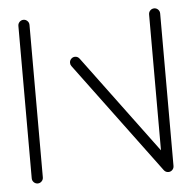

<svg xmlns="http://www.w3.org/2000/svg" viewBox="-43 -562 606 606"><g transform="rotate(-5 259.5 -259.5)"><path d="M53 0Q45.6 0 40.4 -5.2Q35.2 -10.4 35.2 -17.8V-500.7Q35.2 -508.1 40.4 -513.3Q45.6 -518.5 53 -518.5Q60 -518.5 65.2 -513.3Q70.4 -508.1 70.4 -500.7V-17.8Q70.4 -10.4 65.2 -5.2Q60 0 53 0ZM187.4 -370.4Q187.4 -377.8 192.6 -383Q197.8 -388.1 204.8 -388.1Q213.3 -388.1 218.9 -380.7L481.1 -27.4L453 -6.7L190.7 -360Q187.4 -364.4 187.4 -370.4ZM467 0Q459.6 0 454.4 -5.2Q449.3 -10.4 449.3 -17.8V-500.7Q449.3 -508.1 454.4 -513.3Q459.6 -518.5 467 -518.5Q474.1 -518.5 479.3 -513.3Q484.4 -508.1 484.4 -500.7V-17.8Q484.4 -10.4 479.3 -5.2Q474.1 0 467 0Z"/></g></svg>

Font: 26F Galaxy Sans Light
Style: Regular
Weight: 300
Designer: C₂₉H₂₅N₃O₅
Version: Version 1.100